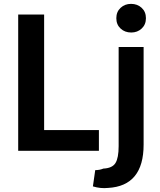

<svg xmlns="http://www.w3.org/2000/svg" viewBox="-20 -773 825 992"><path d="M208 -101H491V6H74V-698H208ZM538 198Q499 202 460 190L472 106Q495 106 514 98Q560 96 576.5 69.5Q593 43 593 -18V-530H722V-26Q722 188 538 198ZM658 -605Q625 -605 603 -625.5Q581 -646 581 -679Q581 -712 603 -732.5Q625 -753 657 -753Q690 -753 712 -732.5Q734 -712 734 -679Q734 -646 712 -625.5Q690 -605 658 -605Z"/></svg>

Font: Repo
Style: DemiBold
Weight: 600
Designer: Stefan Peev
Foundry: Context Ltd
Version: Version 001.000